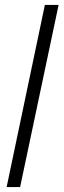

<svg xmlns="http://www.w3.org/2000/svg" viewBox="-20 -763 259 783"><path d="M7 0 163 -743H219L62 0Z"/></svg>

Font: Saira Condensed Light
Style: Italic
Weight: 300
Width: 3
Italic angle: -12°
Designer: Hector Gatti with collaboration of the Omnibus-Type team
Foundry: Omnibus-Type
Version: Version 1.101